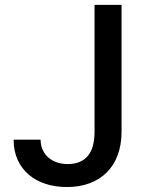

<svg xmlns="http://www.w3.org/2000/svg" viewBox="-20 -747 592 777"><path d="M144.2 -181.8Q144.5 -158 153.2 -139.6Q161.9 -121.1 176.7 -108.7Q191.4 -96.2 211.1 -89.7Q230.8 -83.1 253.6 -83.1Q307.2 -83.1 334.7 -115.2Q362.2 -147.4 362.6 -211.6V-727.3H471.9V-211.6Q471.6 -160.5 456.3 -119.5Q441.1 -78.5 412.5 -49.7Q383.9 -21 343 -5.5Q302.2 9.9 250.7 9.9Q204.5 9.9 165.1 -2.7Q125.7 -15.3 96.8 -39.8Q67.8 -64.3 51.5 -100Q35.2 -135.7 35.2 -181.8Z"/></svg>

Font: Inter P Medium
Style: Regular
Weight: 500
Designer: Rasmus Andersson
Foundry: rsms
Version: Version 3.018;git-588b23468